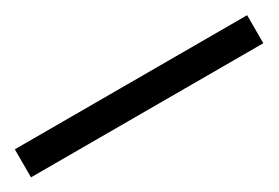

<svg xmlns="http://www.w3.org/2000/svg" viewBox="-14 -51 508 350"><g transform="rotate(-30 239.5 124.5)"><path d="M-5 95H484V154H-5Z"/></g></svg>

Font: Roboto Serif 28pt
Style: Regular
Weight: 400
Designer: Greg Gazdowicz
Foundry: Commercial Type
Version: Version 1.008